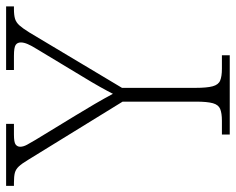

<svg xmlns="http://www.w3.org/2000/svg" viewBox="-100 -664 754 613"><g transform="rotate(-90 276.5 -357.0)"><path d="M154 0V-25H198Q222 -25 235.5 -30.5Q249 -36 254 -54Q259 -72 259 -108V-342L73 -644Q61 -664 52 -673.5Q43 -683 32 -686Q21 -689 0 -689H-10V-714H188V-689H154Q129 -689 122 -683.5Q115 -678 115 -669Q115 -659 121.5 -647Q128 -635 137 -620L215 -492Q234 -461 251.5 -431Q269 -401 284 -373Q292 -389 306 -414Q320 -439 339 -470L427 -616Q437 -632 442.5 -644.5Q448 -657 448 -667Q448 -678 440 -683.5Q432 -689 405 -689H360V-714H563V-689H555Q535 -689 523.5 -685.5Q512 -682 502.5 -671.5Q493 -661 480 -640L303 -344V-109Q303 -73 308 -54.5Q313 -36 326.5 -30.5Q340 -25 364 -25H407V0Z"/></g></svg>

Font: Noto Serif Gujarati ExtraLight
Style: Regular
Weight: 250
Version: Version 2.102